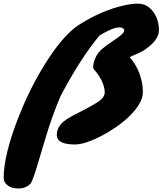

<svg xmlns="http://www.w3.org/2000/svg" viewBox="-242 -775 898 1061"><path d="M444.3 -605Q444.3 -623.5 417 -623.5Q380.9 -623.5 307.6 -578.6Q199.7 -447.8 92.3 -243.2Q45.4 -132.3 12.7 -22.5L-35.6 138.2Q-63 229.5 -74.2 240.7Q-85.4 252 -96.2 256.8Q-116.2 266.6 -137.9 266.6Q-159.7 266.6 -173.8 262.5Q-188 258.3 -198.2 250.5Q-221.7 233.4 -221.7 208Q-221.7 80.6 -137.7 -132.8Q-56.6 -336.9 54.7 -493.2Q130.4 -598.1 198.7 -640.6Q321.8 -718.3 445.3 -745.6Q486.8 -754.9 517.6 -754.9Q548.3 -754.9 569.3 -742.4Q590.3 -730 605.5 -709Q636.2 -666 636.2 -607.9Q636.2 -554.7 563.5 -504.4Q551.3 -493.7 528.8 -483.9L494.6 -468.8Q482.4 -463.4 474.6 -459Q525.4 -401.4 542 -321.3Q547.9 -293 547.4 -262.7Q546.9 -232.4 527.1 -199.5Q507.3 -166.5 475.1 -134.8Q442.9 -103 401.9 -74.5Q360.8 -45.9 318.4 -23.9Q226.6 23.4 171.9 23.4Q71.8 23.4 71.8 -29.8Q71.8 -78.1 122.6 -113.3Q148.4 -130.9 172.9 -142.6Q197.3 -154.3 218.8 -166L263.7 -190.4Q313 -217.8 325 -233.9Q336.9 -250 336.9 -264.9Q336.9 -279.8 331.8 -297.6Q326.7 -315.4 318.4 -332Q300.8 -366.7 276.4 -392.1Q272.9 -396.5 272.9 -405.3Q272.9 -414.1 275.1 -424.3Q277.3 -434.6 281.2 -444.8Q293.9 -481 323.2 -505.4Q337.9 -517.6 354 -529.3L386.2 -551.3Q444.3 -589.8 444.3 -605Z"/></svg>

Font: Sarina
Style: Regular
Weight: 400
Designer: James Grieshaber
Foundry: James Grieshaber
Version: Version 1.001